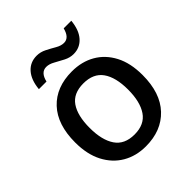

<svg xmlns="http://www.w3.org/2000/svg" viewBox="-205 -968 1018 1018"><g transform="rotate(-45 304.5 -458.5)"><path d="M558 -363Q558 -229 489 -156Q420 -83 303 -83Q230 -83 173.5 -116Q117 -149 84.5 -211.5Q52 -274 52 -363Q52 -497 120 -569.5Q188 -642 306 -642Q380 -642 436.5 -609.5Q493 -577 525.5 -515Q558 -453 558 -363ZM161 -363Q161 -272 195.5 -221Q230 -170 305 -170Q380 -170 414.5 -221Q449 -272 449 -363Q449 -455 414 -504.5Q379 -554 304 -554Q229 -554 195 -504.5Q161 -455 161 -363ZM116 -699Q122 -763 153 -798Q184 -833 233 -833Q261 -833 287.5 -819.5Q314 -806 338 -792Q362 -778 384 -778Q423 -778 437 -834H494Q488 -770 457 -735Q426 -700 378 -700Q351 -700 324.5 -713.5Q298 -727 273.5 -741Q249 -755 227 -755Q186 -755 173 -699Z"/></g></svg>

Font: Noto Sans Telugu UI Medium
Style: Regular
Weight: 500
Designer: Jelle Bosma - Monotype Design Team
Foundry: Monotype Imaging Inc.
Version: Version 2.005; ttfautohint (v1.8.4.7-5d5b)